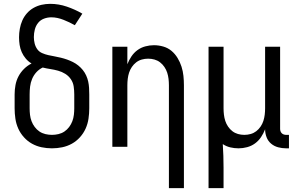

<svg xmlns="http://www.w3.org/2000/svg" viewBox="-20 -763 1540 998"><path d="M250 8Q223 8 196.5 2.5Q170 -3 146.5 -16Q123 -29 104.5 -49.5Q86 -70 75 -94.5Q64 -119 60 -146Q56 -173 56 -200V-272Q56 -297 60.5 -321Q65 -345 76 -366Q87 -387 104.5 -404.5Q122 -422 144 -433Q127 -443 114 -458.5Q101 -474 93 -492Q85 -510 82 -529.5Q79 -549 79 -569Q79 -591 83 -613.5Q87 -636 96 -656.5Q105 -677 120 -694Q135 -711 154.5 -722Q174 -733 196 -738Q218 -743 241 -743Q285 -743 327.5 -728.5Q370 -714 408 -692L369 -632Q355 -640 340 -647Q325 -654 310 -660Q295 -666 279 -669.5Q263 -673 247 -673Q227 -673 208.5 -666Q190 -659 178 -644Q166 -629 161 -609.5Q156 -590 156 -570Q156 -554 160 -537.5Q164 -521 173.5 -507.5Q183 -494 199 -487Q215 -480 231 -476.5Q247 -473 263.5 -470Q280 -467 296.5 -463Q313 -459 328.5 -453.5Q344 -448 359 -440.5Q374 -433 387 -422.5Q400 -412 410.5 -399Q421 -386 428 -370.5Q435 -355 438.5 -339Q442 -323 443 -306Q444 -289 444 -272V-200Q444 -173 440 -146Q436 -119 425 -94.5Q414 -70 395.5 -49.5Q377 -29 353.5 -16Q330 -3 303.5 2.5Q277 8 250 8ZM250 -62Q267 -62 284 -66Q301 -70 315 -79.5Q329 -89 339.5 -103Q350 -117 356 -133Q362 -149 364 -166Q366 -183 366 -200V-272Q366 -293 363 -313.5Q360 -334 348.5 -351Q337 -368 319.5 -379Q302 -390 282 -395.5Q262 -401 242 -404Q222 -407 202 -412Q183 -403 169 -387.5Q155 -372 147 -353Q139 -334 136.5 -313.5Q134 -293 134 -272V-200Q134 -183 136 -166Q138 -149 144 -133Q150 -117 160.5 -103Q171 -89 185 -79.5Q199 -70 216 -66Q233 -62 250 -62Z M858 215V-320Q858 -337 856 -353.5Q854 -370 849 -385.5Q844 -401 834.5 -415Q825 -429 812 -439Q799 -449 783 -453.5Q767 -458 750 -458Q733 -458 717 -453.5Q701 -449 688 -439Q675 -429 665.5 -415Q656 -401 651 -385.5Q646 -370 644 -353.5Q642 -337 642 -320V0H564V-520H642V-429Q650 -450 663 -469.5Q676 -489 694.5 -502.5Q713 -516 735.5 -522Q758 -528 780 -528Q805 -528 829 -521Q853 -514 871.5 -498.5Q890 -483 903 -461.5Q916 -440 923.5 -416.5Q931 -393 933.5 -368.5Q936 -344 936 -320V215Z M1064 215V-520H1142V-200Q1142 -183 1144 -166.5Q1146 -150 1151 -134.5Q1156 -119 1165.5 -105Q1175 -91 1188 -81Q1201 -71 1217 -66.5Q1233 -62 1250 -62Q1267 -62 1283 -66.5Q1299 -71 1312 -81Q1325 -91 1334.5 -105Q1344 -119 1349 -134.5Q1354 -150 1356 -166.5Q1358 -183 1358 -200V-520H1436V-93Q1436 -87 1438 -81Q1440 -75 1444.5 -70.5Q1449 -66 1455 -64Q1461 -62 1467 -62H1482V8H1467Q1446 8 1425.5 2.5Q1405 -3 1389 -16.5Q1373 -30 1365.5 -50Q1358 -70 1358 -91Q1350 -70 1337 -50.5Q1324 -31 1305.5 -17.5Q1287 -4 1264.5 2Q1242 8 1220 8Q1198 8 1177 3Q1156 -2 1138 -14Q1140 16 1141 46.5Q1142 77 1142 108V215Z"/></svg>

Font: Iosevka MaddieWtf
Style: Regular
Weight: 400
Monospace: yes
Designer: Belleve Invis
Foundry: Belleve Invis
Version: Version 31.3.0; ttfautohint (v1.8.3)